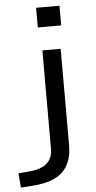

<svg xmlns="http://www.w3.org/2000/svg" viewBox="-135 -744 484 973"><g transform="rotate(-5 107.0 -257.5)"><path d="M87 -608V-708H206V-608ZM-69 193 -75 120 -17 115Q40 110 70 84.5Q100 59 100 8V-490H193V1Q193 43 181.5 76.5Q170 110 146 134Q122 158 83.5 171.5Q45 185 -9 189Z"/></g></svg>

Font: Nunito Sans 10pt Expanded
Style: Regular
Weight: 400
Width: 7
Designer: Vernon Adams
Foundry: Vernon Adams
Version: Version 3.101;gftools[0.9.27]